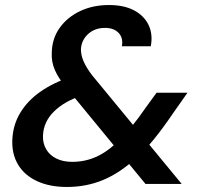

<svg xmlns="http://www.w3.org/2000/svg" viewBox="-20 -732 809 764"><path d="M559 0 245 -382Q212 -421 198 -454Q184 -487 186 -522Q187 -578 217 -620.5Q247 -663 298 -687.5Q349 -712 414 -712Q473 -712 513 -691Q553 -670 571 -633Q589 -596 580 -548H465Q471 -581 452 -601Q433 -621 398 -621Q357 -621 330.5 -596.5Q304 -572 302 -536Q302 -512 313 -487Q324 -462 347 -432L703 0ZM246 12Q178 12 128 -11Q78 -34 52.5 -76Q27 -118 29 -174Q31 -234 60.5 -283Q90 -332 142 -368Q194 -404 260 -425L308 -439L351 -365L304 -351Q236 -329 194.5 -288Q153 -247 151 -192Q150 -162 163.5 -138.5Q177 -115 203.5 -101.5Q230 -88 267 -88Q319 -88 364 -108.5Q409 -129 453 -173Q479 -198 505.5 -230.5Q532 -263 560 -304L603 -363H726L667 -279Q629 -223 593 -178.5Q557 -134 519 -101Q456 -43 389.5 -15.5Q323 12 246 12Z"/></svg>

Font: DM Sans 16pt SemiBold
Style: Italic
Weight: 600
Italic angle: -10°
Version: Version 4.004;gftools[0.9.30]